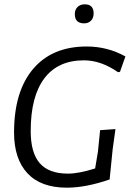

<svg xmlns="http://www.w3.org/2000/svg" viewBox="-20 -861 615 888"><path d="M372 -841Q413 -841 413 -799Q413 -778 401 -765.5Q389 -753 369 -753Q326 -753 326 -796Q326 -816 338.5 -828.5Q351 -841 372 -841ZM381 -646Q477 -646 560 -600L535 -529L526 -527Q447 -582 368 -582Q248 -582 185 -498.5Q122 -415 122 -255Q122 -154 164 -106Q206 -58 294 -58Q345 -58 420 -82L433 -160L443 -259L514 -264L501 -170L487 -31Q377 7 289 7Q169 7 107 -59.5Q45 -126 45 -248Q45 -438 133 -542Q221 -646 381 -646Z"/></svg>

Font: Alegreya Sans
Style: Italic
Weight: 400
Italic angle: -7°
Designer: Juan Pablo del Peral
Foundry: Huerta Tipografica
Version: Version 2.007